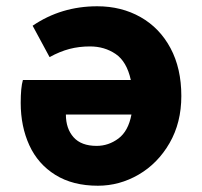

<svg xmlns="http://www.w3.org/2000/svg" viewBox="-20 -579 643 612"><path d="M46 -251Q46 -300 53 -324H397Q384 -383 348.5 -407Q313 -431 267 -431Q232 -431 201.5 -423Q171 -415 138 -397L84 -497Q175 -559 290 -559Q367 -559 428 -524.5Q489 -490 523.5 -425.5Q558 -361 558 -273Q558 -188 520.5 -123Q483 -58 422 -22.5Q361 13 292 13Q212 13 156.5 -21.5Q101 -56 73.5 -116Q46 -176 46 -251ZM288 -114Q326 -114 357.5 -137.5Q389 -161 399 -214H190Q190 -169 214.5 -141.5Q239 -114 288 -114Z"/></svg>

Font: Nebula Sans Bold
Style: Regular
Weight: 700
Designer: Paul D. Hunt for Adobe (as Source Sans)
Foundry: Nebula Entertainment & Broadcasting LLC
Version: Version 1.010